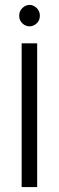

<svg xmlns="http://www.w3.org/2000/svg" viewBox="-20 -550 240 780"><path d="M131 -374H68V209.9H131ZM142 -486Q142 -505 129 -517.5Q116 -530 100 -530Q84 -530 71 -517.5Q58 -505 58 -486Q58 -467 71 -455Q84 -443 100 -443Q116 -443 129 -455Q142 -467 142 -486Z"/></svg>

Font: Josefin Slab SemiBold
Style: Regular
Weight: 600
Designer: Santiago Orozco
Foundry: Typemade
Version: Version 2.000